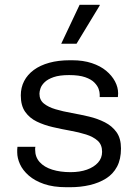

<svg xmlns="http://www.w3.org/2000/svg" viewBox="-20 -773 580 803"><path d="M258 10Q203 10 164 -3.5Q125 -17 100 -39Q75 -61 63.5 -86.5Q52 -112 52 -136Q52 -143 52 -147Q52 -151 53 -159H128Q127 -156 127 -153Q127 -150 127 -147Q127 -116 146 -95Q165 -74 198.5 -63.5Q232 -53 275 -53Q314 -53 343.5 -63.5Q373 -74 390 -93Q407 -112 407 -138Q407 -168 388.5 -184.5Q370 -201 340 -210.5Q310 -220 273.5 -226.5Q237 -233 200.5 -241.5Q164 -250 134 -264.5Q104 -279 85.5 -305Q67 -331 67 -374Q67 -407 81 -434Q95 -461 121.5 -480.5Q148 -500 186 -510.5Q224 -521 272 -521H282Q328 -521 364 -509Q400 -497 424 -477Q448 -457 461 -432.5Q474 -408 474 -383Q474 -379 473.5 -373.5Q473 -368 473 -367H397V-378Q397 -388 392.5 -401Q388 -414 375 -427.5Q362 -441 336.5 -450Q311 -459 269 -459Q229 -459 204.5 -450.5Q180 -442 167 -429.5Q154 -417 149.5 -404Q145 -391 145 -381Q145 -355 163.5 -340Q182 -325 212.5 -316Q243 -307 279.5 -300.5Q316 -294 352 -285.5Q388 -277 418.5 -261.5Q449 -246 467.5 -220Q486 -194 486 -152Q486 -107 469.5 -76Q453 -45 423.5 -26.5Q394 -8 355.5 1Q317 10 273 10ZM236 -590 313 -753H397V-750L300 -590Z"/></svg>

Font: Chivo Medium Light
Style: Regular
Weight: 300
Version: Version 2.002